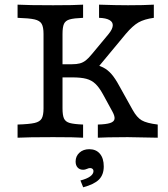

<svg xmlns="http://www.w3.org/2000/svg" viewBox="-20 -591 719 824"><path d="M462.7 -111.7 421.9 -186.4Q405.6 -216 389.4 -231.3Q373.3 -246.7 350.4 -252.8Q327.6 -258.9 289.2 -258.9H220.4V-315.3H289.2Q309.2 -315.3 322.8 -319Q336.4 -322.6 348.4 -332Q360.4 -341.4 375.7 -360.3L445.9 -444.8Q462.8 -465.4 463.9 -480.9Q465.1 -496.4 449.8 -505Q434.6 -513.6 405.1 -514.5V-571Q477.6 -568.5 529.5 -568.5Q597.4 -568.5 640.2 -571V-514.5Q599.3 -508.9 574.4 -494.8Q549.6 -480.6 520 -445.7L385.4 -283.5L374.1 -317.1Q403.4 -311.3 423 -301.3Q442.6 -291.3 458.6 -272.8Q474.6 -254.4 492.2 -221.8L549.4 -119.1Q567.3 -86.8 588.2 -74.6Q609.2 -62.3 656.9 -56.5V0Q541.2 -2.4 528 -2.4Q487.4 -2.4 445.6 -1.6L399.9 0V-56.5Q435.1 -57.4 452.2 -62.9Q469.2 -68.4 471.4 -79.9Q473.7 -91.5 462.7 -111.7ZM166.8 -125.8V-445.2Q166.8 -475 158.8 -488.7Q150.9 -502.4 128.4 -507.7Q105.9 -512.9 55.4 -514.5V-571Q98.7 -568.5 208 -568.5Q301.9 -568.5 336.6 -571V-514.5Q296.9 -512.9 279 -507.7Q261.1 -502.5 254.7 -488.8Q248.3 -475.1 248.3 -445.2V-125.8Q248.3 -96 254.7 -82.3Q261.1 -68.5 279 -63.3Q296.9 -58.1 336.6 -56.5V0Q301.9 -2.4 208 -2.4Q98.7 -2.4 55.4 0V-56.5Q106 -58.1 128.5 -63.3Q151 -68.5 158.9 -82.2Q166.8 -95.9 166.8 -125.8ZM381.2 143.1Q381.2 137.4 377.2 133.8Q373.1 130.2 366.7 130.2Q361.1 130.2 354.3 133.4Q350.1 135.1 345.8 136.3Q341.5 137.5 336.4 137.5Q322.1 137.5 313.3 128.1Q304.5 118.6 304.5 102.1Q304.5 79.3 320.9 64.3Q337.4 49.3 363.1 49.3Q392.2 49.3 408.7 68.8Q425.3 88.3 425.3 123.2Q425.3 158.8 404.8 179.5Q384.3 200.1 337 212.8L325.2 183.5Q352.7 176.5 366.9 166.2Q381.2 155.8 381.2 143.1Z"/></svg>

Font: Playfair Micro SmCond SmLight
Style: Regular
Weight: 360
Width: 4
Designer: Claus Eggers Sørensen
Foundry: Claus Eggers Sørensen
Version: Version 2.100;Glyphs 3.2 (3219)